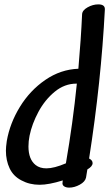

<svg xmlns="http://www.w3.org/2000/svg" viewBox="-20 -877 499 877"><path d="M192 -108Q227 -108 281 -131Q313 -316 331 -495H329Q275 -495 230 -458Q185 -421 155.5 -366Q126 -311 115 -257Q110 -232 110 -208Q110 -149 143 -123Q162 -108 192 -108ZM429 -857Q460 -857 459 -834Q442 -504 387 -153Q403 -145 403 -132Q403 -117 379 -103L373 -66Q369 -47 344.5 -33.5Q320 -20 296 -20Q281 -20 272 -26.5Q263 -33 266 -46Q266 -51 267 -53Q203 -33 161 -33Q115 -33 78 -53Q41 -72 24 -108Q7 -144 7 -189Q7 -205 11 -233Q25 -314 71 -389Q117 -464 187 -512Q257 -560 338 -563Q350 -700 355 -812Q356 -830 380 -843.5Q404 -857 429 -857Z"/></svg>

Font: Sedgwick Ave
Style: Regular
Weight: 400
Designer: Kevin Burke, Pedro Vergani
Foundry: Google, Inc.
Version: Version 1.000